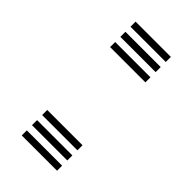

<svg xmlns="http://www.w3.org/2000/svg" viewBox="-138 -424 461 461"><g transform="rotate(45 93.0 -193.0)"><path d="M33.2 -369.2V-386.5H153V-369.2ZM33.2 -334.8V-352H153V-334.8ZM33.2 -300V-317.2H153V-300ZM33.2 -69.2V-86.5H153V-69.2ZM33.2 -34.8V-52H153V-34.8ZM33.2 0V-17.2H153V0Z"/></g></svg>

Font: Big Shoulders Inline Text SemiBold
Style: Regular
Weight: 600
Designer: Patric King
Foundry: XO Type Co
Version: Version 1.000